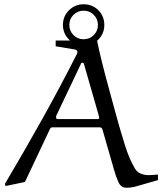

<svg xmlns="http://www.w3.org/2000/svg" viewBox="-20 -870 762 900"><path d="M572 10Q547 10 535 -16.5Q523 -43 514 -76L460 -264Q456 -273 449 -273H224Q218 -273 214 -265L97 -17L6 2L3 -8Q92 -158 177.5 -311Q263 -464 342 -620Q343 -623 343 -627Q343 -629 340.5 -633Q338 -637 331 -638L241 -653V-680H435Q443 -639 458.5 -576.5Q474 -514 493 -445.5Q512 -377 528 -317Q545 -256 565.5 -190Q586 -124 613 -79Q623 -63 640 -56Q657 -49 677 -49Q688 -49 699 -50Q710 -51 720 -52L721 -26L617 4Q595 10 572 10ZM366 -576Q360 -576 360 -572L244 -328Q243 -327 243 -323.5Q243 -320 243 -319Q243 -312 250 -312H438Q445 -312 445 -319Q445 -319 444 -323Q443 -327 443 -328L373 -572Q371 -576 366 -576ZM275 -753Q275 -794 303.5 -822Q332 -850 372 -850Q413 -850 441 -822Q469 -794 469 -753Q469 -713 441 -684.5Q413 -656 372 -656Q332 -656 303.5 -684.5Q275 -713 275 -753ZM305 -753Q305 -725 324.5 -705.5Q344 -686 372 -686Q400 -686 419.5 -705.5Q439 -725 439 -753Q439 -781 419.5 -800.5Q400 -820 372 -820Q344 -820 324.5 -800.5Q305 -781 305 -753Z"/></svg>

Font: Aref Ruqaa Ink
Style: Regular
Weight: 400
Designer: Abdullah Aref
Version: Version 1.005